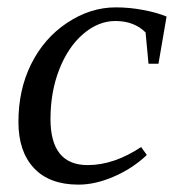

<svg xmlns="http://www.w3.org/2000/svg" viewBox="-20 -489 483 521"><path d="M378 -69 377 -67Q337 -30 287 -9Q238 12 193 12Q114 12 72 -33Q30 -78 30 -158Q30 -245 64 -314Q99 -385 162 -427Q225 -469 294 -469Q332 -469 368 -462Q406 -455 432 -444L410 -316H383L375 -401Q344 -432 293 -432Q247 -432 206 -397Q165 -362 141 -301Q117 -240 117 -166Q117 -41 218 -41Q289 -41 363 -90Z"/></svg>

Font: Libra Serif Modern
Style: Italic
Weight: 400
Italic angle: -12°
Designer: Stefan Peev, Context Ltd
Foundry: Stefan Peev, Context Ltd
Version: Version 1.000